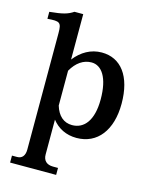

<svg xmlns="http://www.w3.org/2000/svg" viewBox="-139 -797 900 1144"><g transform="rotate(15 311.0 -224.5)"><path d="M229 158V-57C265 -11 317 15 380 15C509 15 588 -88 588 -251C588 -421 514 -516 396 -516C329 -516 272 -483 229 -428V-708H175C142 -686 113 -677 30 -669V-626C106 -632 116 -627 116 -560V158C116 195 99 216 69 216H37V259H321V216H290C251 216 229 195 229 158ZM229 -144V-359C260 -414 303 -443 352 -443C415 -443 461 -378 461 -244C461 -112 408 -52 335 -52C284 -52 247 -84 229 -144Z"/></g></svg>

Font: LT Superior Serif Semibold
Style: Regular
Weight: 600
Designer: Daniel Lyons
Foundry: LyonsType
Version: Version 2.120;FEAKit 1.0